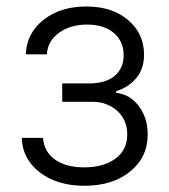

<svg xmlns="http://www.w3.org/2000/svg" viewBox="-20 -573 531 604"><path d="M48.3 -139.2H115.4Q118.3 -95.9 152.9 -71.2Q187.5 -46.5 244.7 -46.5Q305.4 -46.5 342.9 -73.7Q380.3 -100.9 380.3 -150.2Q380.3 -195.3 349.4 -223.7Q318.5 -252.1 271 -252.8H175.8V-310.7H269.9Q317.8 -313.2 343.4 -336.6Q369 -360.1 369 -399.1Q369 -443.2 337.9 -469.5Q306.8 -495.7 254.3 -495.7Q200.6 -495.7 165.1 -469.5Q129.6 -443.2 127.5 -402H61.1Q63.6 -468.4 116.8 -510.5Q170.1 -552.6 251.4 -552.6Q333.1 -552.6 383.2 -509.8Q433.2 -467 433.2 -400.9Q433.2 -357.6 409.3 -328.1Q385.3 -298.7 345.5 -286.2V-280.9Q388.8 -276.3 416.7 -239.2Q444.6 -202.1 444.6 -150.2Q444.6 -78.1 389.4 -33.4Q334.2 11.4 245.7 11.4Q160.5 11.4 105.6 -30.4Q50.8 -72.1 48.3 -139.2Z"/></svg>

Font: Inter Light BETA
Style: Regular
Weight: 300
Designer: Rasmus Andersson
Foundry: rsms
Version: Version 3.011;git-f93a4a705